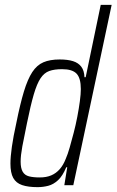

<svg xmlns="http://www.w3.org/2000/svg" viewBox="-20 -763 480 791"><path d="M135 8Q96 8 71 -0.5Q46 -9 34.5 -30Q23 -51 23 -89Q23 -117 29 -159Q35 -201 47 -255Q63 -335 78.5 -386Q94 -437 113 -466Q132 -495 159 -506.5Q186 -518 226 -518Q259 -518 281 -511Q303 -504 315 -488Q327 -472 328 -445H333L395 -743H440L282 0H245L257 -74H253Q238 -38 219 -20.5Q200 -3 178.5 2.5Q157 8 135 8ZM144 -32Q171 -32 191 -40.5Q211 -49 226 -66Q241 -83 251 -109Q259 -127 267 -155Q275 -183 283.5 -215.5Q292 -248 298.5 -282Q305 -316 309 -346Q313 -376 313 -396Q313 -441 295.5 -459.5Q278 -478 236 -478Q204 -478 183 -470.5Q162 -463 147 -440.5Q132 -418 119 -373.5Q106 -329 91 -255Q79 -198 72 -160Q65 -122 65 -97Q65 -70 73.5 -55.5Q82 -41 99.5 -36.5Q117 -32 144 -32Z"/></svg>

Font: Saira Condensed ExtraLight
Style: Italic
Weight: 250
Width: 3
Italic angle: -12°
Designer: Hector Gatti with collaboration of the Omnibus-Type team
Foundry: Omnibus-Type
Version: Version 1.101